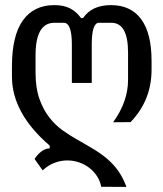

<svg xmlns="http://www.w3.org/2000/svg" viewBox="-20 -526 642 754"><path d="M377.4 207.5Q373.5 185.1 361.1 166Q348.6 147 330.6 133.1Q312.5 119.1 290.3 111.6Q268.1 104 244.1 104Q219.2 104 194.3 113.3Q169.4 122.6 147.5 143.1L115.7 98.1Q144 57.1 175.3 56.6V45.9Q26.9 -81.5 26.9 -225.6V-264.6Q26.9 -385.7 69.8 -445.8Q112.8 -505.9 193.4 -505.9Q230.5 -505.9 255.1 -493.2Q279.8 -480.5 298.3 -455.1H306.2Q340.8 -505.9 415.5 -505.9Q493.7 -505.9 534.4 -450.7Q575.2 -395.5 575.2 -286.1V-252Q575.2 -132.3 492.7 -46.4L424.3 -45.9Q482.9 -127 482.9 -212.4V-319.3Q482.9 -436.5 417.5 -436.5H368.7Q340.3 -436.5 340.3 -351.1V-200.2H262.2V-351.1Q262.2 -436.5 230.5 -436.5H193.4Q119.6 -436.5 119.6 -308.6V-241.2Q119.6 -180.2 135 -137.2Q150.4 -94.2 174.3 -64Q198.2 -33.7 226.6 -13.7Q254.9 6.3 281.2 21Q319.3 42.5 349.4 60.8Q379.4 79.1 403.3 99.9Q427.2 120.6 445.1 146.2Q462.9 171.9 476.6 208Z"/></svg>

Font: Hack
Style: Regular
Weight: 400
Monospace: yes
Designer: Christopher Simpkins
Foundry: Christopher Simpkins
Version: Version 2.019; ttfautohint (v1.4.1) -l 4 -r 80 -G 350 -x 0 -